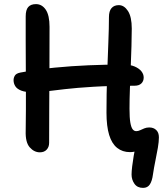

<svg xmlns="http://www.w3.org/2000/svg" viewBox="-20 -729 810 934"><path d="M676 185Q648 185 634 165Q620 145 620 120Q620 105 623 80Q626 55 630.5 28.5Q635 2 641 -19L675 -18Q665 -6 650.5 2.5Q636 11 612 11Q576 11 550 -9.5Q524 -30 511 -72.5Q498 -115 498 -181Q498 -274 501 -360.5Q504 -447 507 -520.5Q510 -594 510 -646Q510 -675 522.5 -689.5Q535 -704 558 -704Q584 -704 602.5 -675.5Q621 -647 621 -590Q621 -552 619.5 -504Q618 -456 616 -403.5Q614 -351 612 -298.5Q610 -246 610 -200Q610 -156 614 -133Q618 -110 625 -100.5Q632 -91 643 -91Q652 -91 661.5 -95.5Q671 -100 682 -104.5Q693 -109 706 -109Q727 -109 740 -96.5Q753 -84 753 -61Q753 -40 748 -10.5Q743 19 736 52.5Q729 86 724 120Q720 151 709 168Q698 185 676 185ZM174 12Q146 12 124.5 -12.5Q103 -37 105 -93Q106 -142 106 -194.5Q106 -247 106 -301.5Q106 -356 105.5 -413Q105 -470 105 -529Q105 -588 105 -649Q105 -681 117.5 -695Q130 -709 155 -709Q184 -709 202.5 -682Q221 -655 221 -598Q221 -492 220.5 -389.5Q220 -287 219.5 -196.5Q219 -106 219 -34Q219 -14 207 -1Q195 12 174 12ZM142 -280Q105 -280 84 -288Q63 -296 54.5 -309.5Q46 -323 46 -339Q46 -351 52.5 -361.5Q59 -372 79 -376Q164 -392 246.5 -400Q329 -408 412 -411.5Q495 -415 578 -415Q613 -415 635 -405.5Q657 -396 668 -382Q679 -368 679 -352Q679 -334 667.5 -323Q656 -312 635 -312Q518 -312 435.5 -307Q353 -302 297 -295.5Q241 -289 204.5 -284.5Q168 -280 142 -280Z"/></svg>

Font: Shantell Sans Medium
Style: Regular
Weight: 500
Designer: Stephen Nixon, Anya Danilova, Shantell Martin
Foundry: Arrow Type
Version: Version 1.011;[c5ecc13dd]